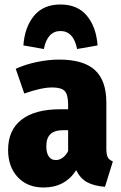

<svg xmlns="http://www.w3.org/2000/svg" viewBox="-20 -816 539 854"><path d="M482 -98 447 15Q398 11 367.5 -5.5Q337 -22 319 -59Q269 18 174 18Q102 18 59 -28Q16 -74 16 -149Q16 -237 75.5 -283.5Q135 -330 248 -330H283V-350Q283 -395 268 -411Q253 -427 212 -427Q164 -427 88 -400L50 -510Q94 -530 145.5 -540.5Q197 -551 243 -551Q351 -551 402 -504.5Q453 -458 453 -360V-156Q453 -129 459 -117Q465 -105 482 -98ZM283 -144V-237H263Q223 -237 204.5 -219.5Q186 -202 186 -165Q186 -136 197 -120Q208 -104 228 -104Q245 -104 259.5 -115Q274 -126 283 -144ZM414 -614 323 -598Q307 -678 249 -678Q191 -678 175 -598L84 -614Q90 -696 131.5 -746Q173 -796 249 -796Q325 -796 366.5 -746Q408 -696 414 -614Z"/></svg>

Font: Fira Sans Condensed ExtraBold
Style: Regular
Weight: 800
Width: 3
Designer: Carrois Corporate & Edenspiekermann AG
Foundry: Carrois Corporate GbR & Edenspiekermann AG
Version: Version 4.203